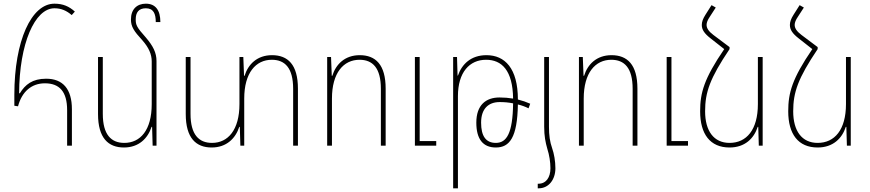

<svg xmlns="http://www.w3.org/2000/svg" viewBox="-20 -792 4728 1044"><path d="M345 0H371V-198C371 -309 321 -364 231 -364C156 -364 117 -332 88 -285H84C85 -554 169 -747 276 -747C313 -747 342 -734 370 -710L387 -729C356 -757 323 -772 276 -772C151 -772 58 -571 58 -277V-217L78 -214C99 -294 152 -339 224 -339C304 -339 345 -293 345 -193Z M831 -460C831 -506 812 -542 774 -587C722 -645 718 -657 718 -687C718 -724 734 -747 773 -747C815 -747 827 -717 827 -672H852C852 -736 826 -772 773 -772C725 -772 692 -742 692 -686C692 -647 708 -623 754 -573C789 -533 805 -497 805 -458V-226C805 -84 743 -15 656 -15C585 -15 539 -59 539 -173V-482H513V-172C513 -41 569 10 654 10C735 10 784 -40 804 -102H807L810 0H831Z M1459 -492C1378 -492 1329 -442 1310 -380H1307L1303 -482H1282V-226C1282 -86 1220 -15 1133 -15C1062 -15 1016 -59 1016 -173V-482H990V-172C990 -41 1046 10 1131 10C1212 10 1261 -40 1281 -102H1284L1287 0H1308V-256C1308 -396 1371 -467 1458 -467C1529 -467 1574 -423 1574 -309V0H1600V-310C1600 -441 1545 -492 1459 -492Z M1759 0H1785V-256C1785 -396 1848 -467 1935 -467C2006 -467 2051 -423 2051 -309V0H2077V-310C2077 -441 2022 -492 1936 -492C1855 -492 1806 -442 1787 -380H1784L1780 -482H1759ZM2236 0H2352V-25H2262V-482H2236Z M2444 232H2470V-269C2470 -399 2533 -467 2623 -467C2708 -467 2768 -410 2770 -256C2746 -260 2721 -262 2696 -262C2622 -262 2570 -221 2570 -125C2570 -36 2606 10 2676 10C2751 10 2793 -44 2796 -224C2817 -219 2836 -212 2854 -203L2863 -228C2843 -237 2820 -245 2796 -251C2796 -421 2725 -492 2625 -492C2540 -492 2491 -442 2470 -381H2468L2465 -482H2444ZM2596 -125C2596 -201 2636 -237 2697 -237C2722 -237 2746 -235 2770 -230C2768 -67 2735 -15 2676 -15C2622 -15 2596 -52 2596 -125Z M2939 -103C2939 -52 2946 -18 2956 17C2967 51 2973 90 2973 123C2973 173 2949 207 2908 207H2904V232H2909C2964 232 3000 184 3000 123C3000 85 2993 44 2982 13C2970 -21 2965 -56 2965 -103V-482H2939Z M3128 0H3154V-256C3154 -396 3217 -467 3304 -467C3375 -467 3420 -423 3420 -309V0H3446V-310C3446 -441 3391 -492 3305 -492C3224 -492 3175 -442 3156 -380H3153L3149 -482H3128ZM3605 0H3721V-25H3631V-482H3605Z M3947 -536 3859 -602C3834 -621 3822 -638 3822 -657C3822 -669 3828 -684 3839 -700L3872 -751L3849 -764L3816 -712C3802 -690 3796 -673 3796 -656C3796 -630 3811 -609 3843 -584L3918 -525C3808 -364 3787 -287 3787 -187C3787 -63 3841 10 3947 10C4031 10 4080 -40 4100 -102H4103L4106 0H4127V-482H4101V-226C4101 -86 4039 -15 3947 -15C3861 -15 3814 -80 3814 -187C3814 -290 3840 -366 3947 -525Z M4426 -536 4338 -602C4313 -621 4301 -638 4301 -657C4301 -669 4307 -684 4318 -700L4351 -751L4328 -764L4295 -712C4281 -690 4275 -673 4275 -656C4275 -630 4290 -609 4322 -584L4397 -525C4287 -364 4266 -287 4266 -187C4266 -63 4320 10 4426 10C4510 10 4559 -40 4579 -102H4582L4585 0H4606V-482H4580V-226C4580 -86 4518 -15 4426 -15C4340 -15 4293 -80 4293 -187C4293 -290 4319 -366 4426 -525Z"/></svg>

Font: Noto Sans Armenian SemiCondensed Thin
Style: Regular
Weight: 100
Width: 4
Designer: Monotype Design Team
Foundry: Monotype Imaging Inc.
Version: Version 2.008